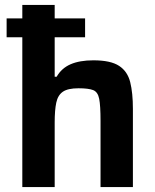

<svg xmlns="http://www.w3.org/2000/svg" viewBox="-20 -763 633 783"><path d="M71 0V-611H7V-688H71V-743H203V-688H327V-611H203V-450H211Q231 -485 268 -501Q305 -517 361 -517Q431 -517 465.5 -494.5Q500 -472 511 -428Q522 -384 522 -319V0H390V-270Q390 -332 384.5 -360Q379 -388 360 -395.5Q341 -403 300 -403Q257 -403 236.5 -389Q216 -375 209.5 -344.5Q203 -314 203 -264V0Z"/></svg>

Font: Saira SemiBold
Style: Regular
Weight: 600
Designer: Hector Gatti with collaboration of the Omnibus-Type team
Foundry: Omnibus-Type
Version: Version 1.100; ttfautohint (v1.8.3)